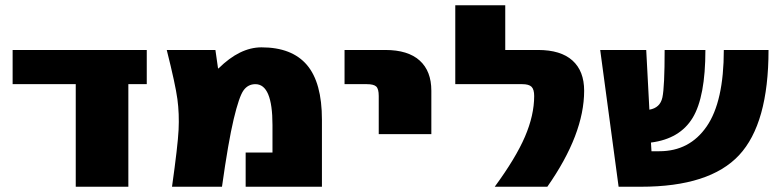

<svg xmlns="http://www.w3.org/2000/svg" viewBox="-20 -710 2965 730"><path d="M468 0H268V-390H28V-520H538V-390H468Z M809 -450H811Q892 -530 974 -530Q1090 -530 1147 -463Q1204 -396 1204 -255V0H914V-130H1016V-235Q1016 -390 951 -390Q923 -390 906 -366.5Q889 -343 868.5 -257Q848 -171 824 0H634Q656 -156 659 -216.5Q662 -277 654.5 -333Q647 -389 614 -520H799Z M1290 -390V-520H1445Q1531 -520 1575.5 -480Q1620 -440 1620 -365V-200H1420V-345Q1420 -372 1410.5 -381Q1401 -390 1375 -390Z M1861 0Q1941 -109 1976 -190.5Q2011 -272 2011 -345Q2011 -370 2001 -380Q1991 -390 1966 -390H1711V-690H1901V-520H2026Q2112 -520 2156.5 -480Q2201 -440 2201 -365Q2201 -200 2061 0Z M2332 0 2262 -520H2437L2449 -293Q2490 -300 2498.5 -339.5Q2507 -379 2507 -520H2662Q2662 -342 2613.5 -262Q2565 -182 2455 -168L2457 -135H2487Q2602 -135 2667 -229.5Q2732 -324 2732 -520H2902Q2902 -240 2790 -120Q2678 0 2417 0Z"/></svg>

Font: M PLUS 1p Black
Style: Regular
Weight: 900
Version: Version 1.061